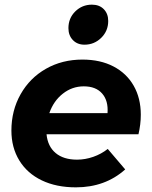

<svg xmlns="http://www.w3.org/2000/svg" viewBox="-20 -799 651 825"><path d="M585 -306Q585 -265 575 -222H180Q185 -170 219 -141.5Q253 -113 311 -113Q346 -113 380.5 -125Q415 -137 443 -159L518 -71Q432 6 306 6Q222 6 159.5 -24Q97 -54 63 -109.5Q29 -165 29 -238Q29 -324 68.5 -394Q108 -464 177.5 -503.5Q247 -543 334 -543Q411 -543 467.5 -513.5Q524 -484 554.5 -430.5Q585 -377 585 -306ZM340 -428Q290 -428 250 -396.5Q210 -365 192 -313H442Q446 -366 419 -397Q392 -428 340 -428ZM445 -709Q445 -666 415 -636.5Q385 -607 343 -607Q312 -607 293 -627Q274 -647 274 -678Q274 -721 303.5 -750Q333 -779 375 -779Q407 -779 426 -759.5Q445 -740 445 -709Z"/></svg>

Font: Gontserrat SemiBold
Style: Italic
Weight: 600
Italic angle: -11.3°
Designer: Julieta Ulanovsky
Foundry: Julieta Ulanovsky
Version: Version 6.001